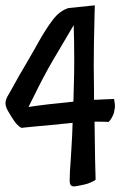

<svg xmlns="http://www.w3.org/2000/svg" viewBox="-20 -666 453 701"><path d="M345.7 -221.7H325.2L326.2 -155.3L327.1 -86.9L329.1 -9.8Q324.2 -4.9 301.8 3.9Q293 6.8 283.2 8.8Q255.9 14.6 251 14.6Q242.2 14.6 238.3 9.8Q234.4 4.9 234.4 -7.8Q234.4 -36.1 238.3 -83L240.2 -115.2Q244.1 -173.8 245.1 -217.8Q243.2 -216.8 238.3 -216.8Q233.4 -216.8 230.5 -215.8Q205.1 -213.9 192.4 -211.9Q186.5 -211.9 170.9 -210L117.2 -205.1L67.4 -200.2L61.5 -199.2Q55.7 -199.2 51.3 -203.1Q46.9 -207 42 -211.9Q36.1 -216.8 20.5 -241.7Q4.9 -266.6 2.9 -274.4Q0 -282.2 0 -289.1Q0 -298.8 5.9 -311.5Q22.5 -339.8 49.8 -389.6L83 -446.3L109.4 -492.2L119.1 -509.8Q147.5 -560.5 172.9 -593.8Q198.2 -627 230.5 -636.7L326.2 -646.5L325.2 -611.3Q322.3 -502.9 322.3 -425.8L323.2 -335.9V-319.3V-301.8Q340.8 -301.8 349.6 -302.7L396.5 -304.7Q400.4 -286.1 399.4 -272.5L396.5 -256.8Q395.5 -250 391.6 -243.2Q384.8 -228.5 376 -220.7Q367.2 -221.7 345.7 -221.7ZM251 -448.2Q251 -519.5 249 -574.2L213.9 -514.6L172.9 -445.3Q138.7 -386.7 101.6 -310.5L84 -275.4Q147.5 -285.2 231.4 -293Q234.4 -293.9 240.2 -293.9L248 -294.9L250 -371.1Q251 -397.5 251 -448.2Z"/></svg>

Font: BKP Parklife Text
Style: Regular
Weight: 400
Designer: Font Diner, Inc.; LA MECHKY PLUS GmbH
Foundry: Font Diner, Inc.; LA MECHKY PLUS GmbH
Version: Version 1.007